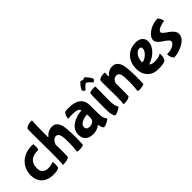

<svg xmlns="http://www.w3.org/2000/svg" viewBox="113 -1568 2521 2521"><g transform="rotate(-45 1373.5 -308.0)"><path d="M81 -33Q30 -87 30 -175Q30 -298 115 -374Q195 -444 314 -444Q337 -444 341 -443Q347 -439 347 -409Q347 -352 335 -343H328Q153 -343 153 -185Q153 -79 267 -79Q300 -79 330 -89Q360 -99 355 -99Q363 -91 363 -53Q363 1 352 10Q319 29 254 29Q140 29 81 -33Z M801 -27 799 19Q792 39 714 39Q695 39 681 34Q691 -56 691 -137Q691 -222 681 -259Q667 -308 630 -308Q575 -308 547 -232Q549 -163 549 -100Q549 -5 544 -1Q514 26 434 26Q426 26 426 23Q434 -21 434 -194L431 -541Q431 -638 436 -643Q470 -677 528 -677Q552 -677 552 -673Q545 -603 545 -382V-373Q545 -368 548 -368Q549 -368 551 -370Q604 -433 680 -433Q761 -433 787 -335Q803 -274 803 -114Q803 -80 801 -27Z M1231 -223Q1231 -98 1234 -77Q1242 -22 1268 2Q1268 13 1230 34Q1189 57 1157 57Q1152 57 1142 39Q1129 15 1125 -20Q1125 -22 1124 -22Q1123 -22 1121 -20Q1068 22 994 22Q926 22 888 -12Q849 -47 849 -110Q849 -221 967 -275Q1040 -308 1100 -308Q1101 -308 1102 -309Q1102 -358 978 -358Q929 -358 905 -354H904Q904 -407 939 -445Q946 -452 1009 -452Q1231 -452 1231 -274ZM1120 -197Q1120 -219 1119 -219Q1075 -219 1032 -201Q972 -176 972 -129Q972 -80 1034 -80Q1063 -80 1087 -95Q1120 -116 1120 -159Z M1330 -458Q1321 -458 1308 -469Q1295 -480 1293 -489Q1293 -502 1320 -540Q1348 -578 1367 -589Q1382 -589 1402 -576Q1422 -589 1436 -589Q1455 -578 1483 -540Q1510 -502 1510 -489Q1508 -480 1496 -469Q1482 -458 1473 -458Q1447 -496 1402 -524Q1368 -506 1330 -458ZM1456 -399 1455 -325Q1453 -243 1453 -186Q1453 -109 1456 -83Q1462 -35 1483 -3Q1483 7 1443 28Q1401 51 1372 51Q1367 51 1358 30Q1346 3 1342 -37Q1340 -63 1340 -124Q1340 -373 1347 -387Q1370 -405 1428 -405Q1451 -405 1456 -399Z M1557 -350Q1557 -412 1562 -417Q1590 -445 1653 -445Q1674 -445 1674 -440Q1671 -416 1671 -388Q1671 -368 1674 -368Q1675 -368 1677 -370Q1725 -433 1800 -433Q1884 -433 1911 -330Q1928 -264 1928 -98Q1928 -32 1925 19Q1925 24 1898 31Q1868 39 1839 39Q1820 39 1806 34Q1816 -56 1816 -137Q1816 -225 1807 -260Q1794 -310 1757 -310Q1692 -310 1674 -239L1675 -112Q1675 -5 1671 -1Q1644 26 1568 26Q1553 26 1553 23Q1560 -22 1560 -125Z M2218 -347Q2177 -347 2146 -305Q2115 -263 2115 -204Q2115 -190 2119 -190Q2155 -191 2200 -229Q2249 -272 2249 -318Q2249 -347 2218 -347ZM2049 -39Q1998 -95 1998 -188Q1998 -292 2058 -361Q2125 -437 2240 -437Q2287 -437 2321 -416Q2366 -387 2366 -328Q2366 -262 2313 -203Q2257 -140 2163 -108Q2163 -101 2180 -92Q2202 -81 2236 -81Q2312 -81 2356 -108Q2357 -109 2358 -109Q2361 -109 2361 -90Q2361 -32 2336 0Q2302 23 2205 23Q2104 23 2049 -39Z M2620 17Q2537 61 2460 61Q2451 61 2437 34Q2421 4 2421 -28V-35Q2499 -35 2544 -65Q2581 -89 2581 -118Q2581 -144 2501 -195Q2421 -247 2421 -293Q2421 -354 2498 -406Q2573 -456 2659 -456Q2669 -456 2684 -430Q2701 -401 2702 -372Q2674 -372 2627 -355Q2563 -332 2563 -298Q2563 -279 2641 -227Q2720 -174 2722 -115Q2722 -37 2620 17Z"/></g></svg>

Font: Bubblegum Sans
Style: Regular
Weight: 400
Designer: Angel Koziupa and Alejandro Paul
Foundry: Angel Koziupa and Alejandro Paul
Version: Version 1.001